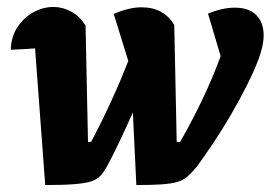

<svg xmlns="http://www.w3.org/2000/svg" viewBox="-20 -528 778 552"><path d="M372 4 352 -413 376 -265 307 -488Q351 -507 387 -507Q451 -507 481 -456L488 -120H498Q543 -199 576 -272.5Q609 -346 633 -420L632 -307L578 -489Q620 -506 655 -506Q695 -506 716.5 -485Q738 -464 738 -426Q738 -397 723 -357Q711 -325 690.5 -284Q670 -243 645 -200Q620 -157 594 -118Q568 -79 546 -49Q531 -31 519 -20.5Q507 -10 490 -5Q473 0 445.5 2Q418 4 372 4ZM110 4 75 -467 112 -392Q75 -388 53 -387Q31 -386 11 -385Q12 -423 30.5 -450.5Q49 -478 76.5 -493Q104 -508 134 -508Q160 -508 185 -494.5Q210 -481 226 -454L233 -120H242Q281 -194 313 -266.5Q345 -339 372 -415L430 -367Q416 -331 398.5 -289Q381 -247 361.5 -203.5Q342 -160 323.5 -121Q305 -82 290 -54Q280 -35 269.5 -23.5Q259 -12 242 -6.5Q225 -1 193.5 1.5Q162 4 110 4Z"/></svg>

Font: Piazzolla Thin Black
Style: Italic
Weight: 900
Italic angle: -11.3°
Version: Version 2.005